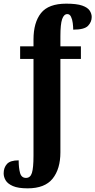

<svg xmlns="http://www.w3.org/2000/svg" viewBox="-29 -789 521 1049"><path d="M122 240Q70 240 41.5 227.5Q13 215 2 196.5Q-9 178 -9 158Q-9 127 9 107Q27 87 73 87Q73 128 80.5 155.5Q88 183 113 183Q137 183 145.5 155.5Q154 128 154 62V-467H81V-536H154V-573Q154 -666 195 -717.5Q236 -769 333 -769Q390 -769 420 -758.5Q450 -748 461 -731Q472 -714 472 -696Q472 -669 452 -648Q432 -627 371 -627Q371 -643 368.5 -663Q366 -683 359 -697.5Q352 -712 339 -712Q320 -712 310.5 -684.5Q301 -657 301 -591V-536H413V-467H301V43Q301 134 258.5 187Q216 240 122 240Z"/></svg>

Font: Noto Serif ExtraCondensed ExtraBold
Style: Regular
Weight: 800
Width: 2
Designer: Monotype Design Team
Foundry: Monotype Imaging Inc.
Version: Version 2.013; ttfautohint (v1.8.4.7-5d5b)